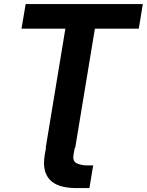

<svg xmlns="http://www.w3.org/2000/svg" viewBox="-20 -748 743 972"><path d="M358.4 0 352.1 36.1Q346.7 68.8 369.4 79.1Q392.1 89.4 421.4 89.4H451.7L432.6 204.1H364.3Q329.6 204.1 297.6 196.8Q265.6 189.5 242.2 171.1Q218.8 152.8 208.5 119.9Q198.2 86.9 206.5 35.6L212.9 0ZM88.9 -603 109.9 -727.5H703.1L682.6 -603H460.4L360.8 0H211.4L311 -603Z"/></svg>

Font: Inter 18pt
Style: Bold Italic
Weight: 700
Italic angle: -9.3988°
Designer: Rasmus Andersson
Foundry: rsms
Version: Version 4.001;git-66647c0bb